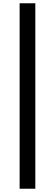

<svg xmlns="http://www.w3.org/2000/svg" viewBox="-20 -871 336 1174"><path d="M100 283V-851H196V283Z"/></svg>

Font: Chiron Sans HK TT
Style: Bold
Weight: 700
Designer: Ryoko NISHIZUKA 西塚涼子 (kana, bopomofo & ideographs); Paul D. Hunt (Latin, Greek & Cyrillic); Sandoll Communications 산돌커뮤니
Foundry: Adobe
Version: Version 2.022;hotconv 1.0.109;makeotfexe 2.5.65596